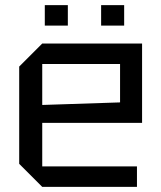

<svg xmlns="http://www.w3.org/2000/svg" viewBox="-20 -730 630 750"><path d="M55 -90V-470L145 -560H535V-250H145V-80H515V0H145ZM145 -320 449 -330V-480H145ZM155 -630V-710H245V-630ZM375 -630V-710H465V-630Z"/></svg>

Font: Tektur
Style: Regular
Weight: 400
Designer: Adam Jagosz
Foundry: Adam Jagosz
Version: Version 1.005;gftools[0.9.30]